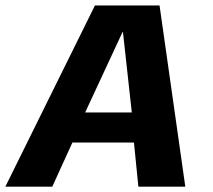

<svg xmlns="http://www.w3.org/2000/svg" viewBox="-44 -696 793 716"><path d="M-24 0H151L226 -164.5H455.5L472 0H647L551 -675.5H310ZM273.5 -276.5 413 -576.5H414.5L447.5 -276.5Z"/></svg>

Font: Anybody UltraCondensed Thin
Style: Bold Italic
Weight: 700
Italic angle: -10°
Version: Version 1.111